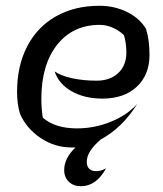

<svg xmlns="http://www.w3.org/2000/svg" viewBox="-20 -500 564 664"><path d="M417 -318Q417 -349 409 -378Q393 -394 370.5 -404Q348 -414 325 -414Q232 -414 177.5 -345Q123 -276 123 -158Q123 -125 128 -93Q171 -56 246 -56Q307 -56 363.5 -79Q420 -102 455 -141Q403 -58 329 -18Q280 23 280 60Q280 75 288.5 83.5Q297 92 313 92Q329 92 347 82Q313 144 260 144Q234 144 218 128.5Q202 113 202 88Q202 47 241 10H228Q169 10 120 -23Q71 -56 49 -107Q39 -141 39 -182Q39 -272 74 -339.5Q109 -407 173.5 -443.5Q238 -480 324 -480Q376 -480 419.5 -458.5Q463 -437 485 -400Q497 -362 497 -310Q497 -241 453 -200Q409 -159 334 -159Q272 -159 227.5 -184.5Q183 -210 169 -253Q190 -238 229 -229.5Q268 -221 314 -221Q361 -221 389 -247.5Q417 -274 417 -318Z"/></svg>

Font: Srisakdi
Style: Bold
Weight: 700
Designer: Cadson Demak Co.,Ltd.
Foundry: Cadson Demak Co.,Ltd.
Version: Version 1.000